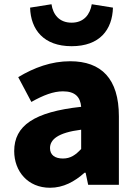

<svg xmlns="http://www.w3.org/2000/svg" viewBox="-20 -872 646 906"><path d="M216 14C279 14 332 -15 379 -57H384L396 0H541V-323C541 -501 458 -583 311 -583C222 -583 141 -553 66 -508L128 -391C185 -423 232 -441 277 -441C335 -441 359 -414 363 -368C141 -344 47 -279 47 -159C47 -64 111 14 216 14ZM277 -124C240 -124 216 -140 216 -173C216 -213 252 -246 363 -260V-169C337 -141 313 -124 277 -124ZM318 -654C451 -654 510 -732 513 -836L413 -852C405 -804 376 -765 318 -765C259 -765 230 -804 223 -852L122 -836C125 -732 186 -654 318 -654Z"/></svg>

Font: Noto Sans CJK TC Black
Style: Regular
Weight: 900
Designer: Ryoko NISHIZUKA 西塚涼子 (kana, bopomofo & ideographs); Paul D. Hunt (Latin, Greek & Cyrillic); Sandoll Communications 산돌커뮤니
Foundry: Adobe
Version: Version 2.004;hotconv 1.0.118;makeotfexe 2.5.65603